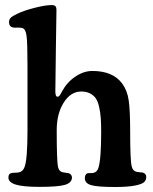

<svg xmlns="http://www.w3.org/2000/svg" viewBox="-20 -729 605 757"><path d="M88.4 -216.3V-468.3Q88.4 -560.5 84.7 -587.9Q81.1 -615.2 67.4 -618.7Q59.1 -620.6 47.9 -620.1Q36.6 -619.6 31.7 -620.6Q15.6 -624 15.6 -641.6Q15.6 -652.3 22.2 -658.9Q28.8 -665.5 48.3 -674.8Q74.7 -687.5 116.7 -698.2Q158.7 -709 184.1 -709Q194.3 -709 198.5 -704.6Q202.6 -700.2 202.6 -689Q202.6 -681.6 200.4 -542.7Q198.2 -403.8 198.2 -368.2Q198.2 -347.7 207 -347.7Q209 -347.7 210.7 -348.4Q212.4 -349.1 214.4 -351.6Q216.3 -354 217.3 -355.5Q218.3 -356.9 220.7 -361.6Q223.1 -366.2 224.6 -368.7Q244.1 -404.8 277.1 -427Q310.1 -449.2 344.2 -449.2Q425.3 -449.2 461.9 -399.4Q481.9 -372.1 487.5 -332.8Q493.2 -293.5 493.2 -210.9Q493.2 -93.8 499.5 -72.3Q503.9 -55.2 517.6 -51.8Q523.9 -50.3 531.7 -49.8Q539.6 -49.3 542.5 -48.8Q556.6 -44.9 556.6 -30.8Q556.6 -19 548.3 -11Q540 -2.9 511.7 2.7Q483.4 8.3 434.1 8.3Q364.7 8.3 339.6 1Q314.5 -6.3 314.5 -26.4Q314.5 -43.5 326.7 -46.4Q329.6 -46.9 338.4 -46.6Q347.2 -46.4 350.1 -47.9Q363.3 -51.3 368.2 -67.9Q378.9 -101.1 378.9 -210.4Q378.9 -242.2 377.2 -264.4Q375.5 -286.6 370.8 -307.6Q366.2 -328.6 357.7 -341.1Q349.1 -353.5 334.7 -360.8Q320.3 -368.2 300.3 -368.2Q258.8 -368.2 231.2 -324.5Q203.6 -280.8 203.6 -215.3Q203.6 -91.8 209 -70.3Q212.9 -52.2 227.5 -49.8Q233.4 -48.3 240.5 -47.6Q247.6 -46.9 251.5 -45.9Q255.9 -44.4 259.8 -40Q263.7 -35.6 263.7 -29.8Q263.7 -8.8 237.1 -0.5Q210.4 7.8 136.7 7.8Q70.8 7.8 42 -1.2Q13.2 -10.3 13.2 -28.8Q13.2 -44.4 24.4 -46.4Q28.8 -47.9 39.3 -48.1Q49.8 -48.3 54.2 -49.3Q70.8 -52.7 77.1 -71.3Q88.4 -101.1 88.4 -216.3Z"/></svg>

Font: Cooper* SemiBold
Style: Regular
Weight: 600
Designer: Owen Earl
Foundry: indestructible type*
Version: Version 0.001